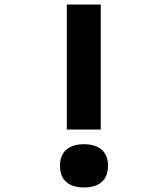

<svg xmlns="http://www.w3.org/2000/svg" viewBox="-20 -820 740 848"><path d="M275 -800H425V-248H275ZM351 8Q300 8 272.5 -16.5Q245 -41 245 -88Q245 -134 272.5 -158.5Q300 -183 351 -183Q402 -183 429.5 -158.5Q457 -134 457 -88Q457 -41 429.5 -16.5Q402 8 351 8Z"/></svg>

Font: Martian Mono SemiBold
Style: Regular
Weight: 600
Monospace: yes
Designer: Roman Shamin
Foundry: Evil Martians
Version: Version 1.000; ttfautohint (v1.8.4.7-5d5b)